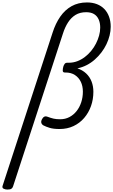

<svg xmlns="http://www.w3.org/2000/svg" viewBox="-137 -1038 927 1573"><path d="M-77 515Q-93 515 -107.5 508Q-122 501 -115 482L294 -771Q318 -846 356.5 -901.5Q395 -957 449.5 -987.5Q504 -1018 576 -1018Q621 -1018 657 -1004Q693 -990 718 -964Q743 -938 756.5 -901Q770 -864 770 -819Q770 -784 761 -747.5Q752 -711 735 -675.5Q718 -640 693.5 -608Q669 -576 639 -549.5Q609 -523 573 -504.5Q537 -486 497 -478Q539 -464 568.5 -436.5Q598 -409 613 -370.5Q628 -332 628 -286Q628 -224 608.5 -169Q589 -114 552.5 -71.5Q516 -29 465 -5Q414 19 351 19Q301 19 270 9.5Q239 0 218 -11Q205 -19 201.5 -32Q198 -45 208 -63Q216 -78 226.5 -82.5Q237 -87 248 -83Q280 -71 302 -66Q324 -61 356 -61Q398 -61 432 -79Q466 -97 490.5 -128Q515 -159 528.5 -200Q542 -241 542 -287Q542 -333 525 -368Q508 -403 476.5 -423.5Q445 -444 400 -444H394Q377 -444 377 -460Q377 -476 382 -493Q386 -506 393 -515Q400 -524 414 -524H427Q463 -524 496 -536.5Q529 -549 557.5 -570.5Q586 -592 609.5 -620.5Q633 -649 649.5 -681.5Q666 -714 675 -747Q684 -780 684 -812Q684 -851 671 -879.5Q658 -908 633 -923Q608 -938 569 -938Q518 -938 482 -916Q446 -894 420.5 -854.5Q395 -815 378 -761L-30 489Q-34 502 -44 508.5Q-54 515 -77 515Z"/></svg>

Font: Playwrite MX
Style: Regular
Weight: 400
Designer: Veronika Burian, José Scaglione
Foundry: TypeTogether
Version: Version 1.002